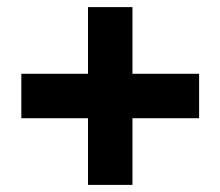

<svg xmlns="http://www.w3.org/2000/svg" viewBox="-20 -570 620 540"><path d="M227.5 -50V-237.5H40V-362.5H227.5V-550H352.5V-362.5H540V-237.5H352.5V-50Z"/></svg>

Font: Urbanist
Style: Bold
Weight: 700
Designer: Corey Hu
Foundry: Corey Hu
Version: Version 1.330; ttfautohint (v1.8.4.7-5d5b)